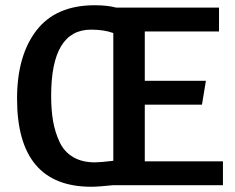

<svg xmlns="http://www.w3.org/2000/svg" viewBox="-20 -706 895 732"><path d="M830 0H412Q354 6 328 6Q45 6 45 -330Q45 -494 119 -590Q193 -686 341 -686Q389 -686 423 -677H815V-586H532V-398H765L750 -307H532V-91H830ZM342 -87Q362 -87 412 -93V-580Q377 -593 327 -593Q175 -593 175 -341Q175 -286 182.5 -243.5Q190 -201 207.5 -164Q225 -127 259 -107Q293 -87 342 -87Z"/></svg>

Font: Amaranth
Style: Regular
Weight: 400
Designer: Gesine Todt
Foundry: Gesine Todt
Version: Version 1.000